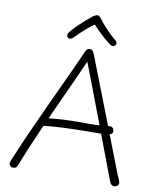

<svg xmlns="http://www.w3.org/2000/svg" viewBox="-106 -1083 974 1182"><g transform="rotate(10 381.0 -491.5)"><path d="M84 -6Q81 4 73.5 9Q66 14 54 13Q45 12 37.5 4.5Q30 -3 33 -17Q34 -23 37.5 -31Q41 -39 49 -58Q85 -145 122.5 -228Q160 -311 199 -396Q238 -481 280.5 -572Q323 -663 368 -764Q372 -774 378.5 -781Q385 -788 396 -788Q406 -789 412.5 -782.5Q419 -776 424 -764Q429 -751 446 -707.5Q463 -664 487.5 -601Q512 -538 540.5 -464.5Q569 -391 598 -316.5Q627 -242 652.5 -175Q678 -108 697 -60Q701 -50 709 -32.5Q717 -15 717 -7Q717 5 708 11.5Q699 18 689 18Q679 18 672 11.5Q665 5 661 -5Q625 -100 587 -201Q549 -302 513 -397.5Q477 -493 446 -573.5Q415 -654 394 -709Q345 -598 291 -481Q237 -364 184 -244.5Q131 -125 84 -6ZM162 -293Q162 -300 166.5 -305.5Q171 -311 178.5 -314.5Q186 -318 197 -320Q219 -325 262 -328.5Q305 -332 361 -333.5Q417 -335 478 -334Q498 -334 515.5 -334.5Q533 -335 546.5 -336Q560 -337 572.5 -338.5Q585 -340 596 -341Q610 -344 618 -335Q626 -326 626 -313Q626 -304 619 -298.5Q612 -293 601.5 -290.5Q591 -288 579 -287.5Q567 -287 557 -287Q499 -287 434.5 -286Q370 -285 306.5 -282Q243 -279 187 -272Q180 -271 171 -277.5Q162 -284 162 -293ZM287 -843Q278 -833 268 -830.5Q258 -828 249 -835Q243 -842 244 -851.5Q245 -861 253 -870Q270 -891 292.5 -913Q315 -935 338.5 -955.5Q362 -976 381 -991Q388 -995 394 -998Q400 -1001 406 -1001Q413 -1001 418 -997.5Q423 -994 428 -988Q452 -955 480 -925.5Q508 -896 538 -871Q550 -862 551 -853Q552 -844 545 -837Q538 -830 529.5 -830.5Q521 -831 508 -841Q479 -864 452 -889Q425 -914 400 -942Q383 -931 361 -912.5Q339 -894 319 -875Q299 -856 287 -843Z"/></g></svg>

Font: Playpen Sans ExtraLight
Style: Regular
Weight: 250
Designer: Laura Meseguer, Veronika Burian, José Scaglione
Foundry: TypeTogether
Version: Version 1.001